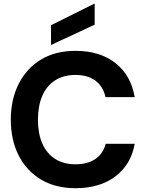

<svg xmlns="http://www.w3.org/2000/svg" viewBox="-20 -980 768 1012"><path d="M378 12Q273 12 196.5 -33.5Q120 -79 78.5 -160.5Q37 -242 37 -349Q37 -456 78.5 -538Q120 -620 196 -666Q272 -712 378 -712Q506 -712 588 -648Q670 -584 690 -468H536Q524 -524 483.5 -554.5Q443 -585 377 -585Q315 -585 270.5 -556.5Q226 -528 203 -475Q180 -422 180 -349Q180 -276 203 -223.5Q226 -171 270.5 -142.5Q315 -114 377 -114Q443 -114 483.5 -142.5Q524 -171 537 -222H690Q671 -113 588.5 -50.5Q506 12 378 12ZM249 -743V-847L476 -960H479V-850Z"/></svg>

Font: DM Sans 36pt ExtraBold
Style: Regular
Weight: 800
Designer: Colophon Foundry, Jonny Pinhorn
Foundry: Colophon Foundry
Version: Version 4.004;gftools[0.9.30]